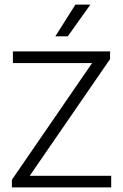

<svg xmlns="http://www.w3.org/2000/svg" viewBox="-20 -820 538 840"><path d="M32 0V-33.5L392.5 -558L397.5 -544H36.5V-595H461.5V-561.5L100.5 -37L95.5 -51H466.5V0ZM222 -661 310 -800H375.5L276.5 -661Z"/></svg>

Font: Encode Sans SC Condensed Thin Light
Style: Regular
Weight: 300
Version: Version 3.002